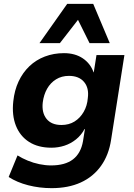

<svg xmlns="http://www.w3.org/2000/svg" viewBox="-20 -787 698 997"><path d="M248 190Q185 190 126.5 175Q68 160 25 132L71 20Q95 35 124 47Q153 59 184.5 65.5Q216 72 245 72Q318 72 359 40.5Q400 9 411 -54L421 -117H419Q402 -85 374.5 -63Q347 -41 314.5 -30.5Q282 -20 247 -20Q178 -20 131 -50Q84 -80 62.5 -134.5Q41 -189 49 -261Q55 -318 76.5 -364Q98 -410 132.5 -443Q167 -476 213 -493.5Q259 -511 312 -511Q370 -511 410 -484Q450 -457 466 -411L467 -412L481 -501H626L557 -62Q545 18 504.5 74.5Q464 131 399.5 160.5Q335 190 248 190ZM299 -138Q338 -138 367 -156Q396 -174 414.5 -206Q433 -238 436 -278Q443 -330 416.5 -361.5Q390 -393 338 -393Q300 -393 271 -375Q242 -357 224.5 -326Q207 -295 202 -255Q196 -202 221.5 -170Q247 -138 299 -138ZM185 -563 329 -767H464L550 -563H445L385 -684L291 -563Z"/></svg>

Font: Nunito Sans 8pt ExtraBold
Style: Italic
Weight: 800
Italic angle: -9°
Version: Version 3.101;gftools[0.9.27]